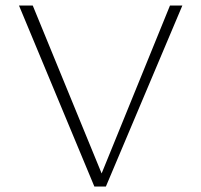

<svg xmlns="http://www.w3.org/2000/svg" viewBox="-20 -678 732 698"><path d="M323 0 49 -658H99L364 -12H335L598 -658H643L365 0Z"/></svg>

Font: Ysabeau SC ExtraLight
Style: Regular
Weight: 250
Designer: Christian Thalmann (Catharsis Fonts)
Version: Version 2.001;gftools[0.9.30]; featfreeze: smcp